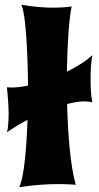

<svg xmlns="http://www.w3.org/2000/svg" viewBox="-20 -773 413 801"><path d="M365 -543C339 -518 298 -493 259 -474C261 -591 268 -695 279 -746C279 -746 250 -741 203 -741C167 -741 121 -744 69 -753C94 -704 97 -436 97 -416C73 -411 50 -408 29 -408C22 -408 15 -408 9 -409C12 -374 16 -337 16 -299C16 -282 15 -240 9 -221C36 -240 66 -258 95 -273C91 -169 82 -36 60 8C124 -2 181 -5 223 -5C268 -5 296 -2 296 -2C274 -81 263 -210 260 -339C283 -345 308 -350 331 -350C343 -350 354 -349 365 -346C359 -377 358 -409 358 -442C358 -475 359 -507 365 -543Z"/></svg>

Font: Spicy Rice
Style: Regular
Weight: 400
Designer: Astigmatic (AOETI)
Foundry: Astigmatic (AOETI)
Version: Version 1.000